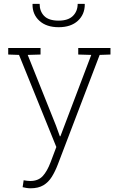

<svg xmlns="http://www.w3.org/2000/svg" viewBox="-20 -782 620 1015"><path d="M141.1 213.4Q131.3 213.4 118.7 211.4Q106 209.5 99.6 207.5L105 170.9Q110.8 172.4 122.6 173.6Q134.3 174.8 140.1 174.8Q181.6 174.8 205.6 149.2Q229.5 123.5 248 74.2L277.8 -4.9L80.6 -491.7L23.4 -493.7V-528.3H194.3V-493.7L126.5 -491.7L275.9 -118.2L296.4 -61.5H299.3L462.4 -491.7L393.6 -493.7V-528.3H564V-493.7L506.8 -491.7L286.1 86.4Q272 123.5 254.2 152.3Q236.3 181.2 209.5 197.3Q182.6 213.4 141.1 213.4ZM290 -638.2Q225.6 -638.2 188.5 -671.9Q151.4 -705.6 151.9 -758.8L152.8 -761.7H189.5Q189.5 -722.2 213.6 -697.5Q237.8 -672.9 290 -672.9Q340.3 -672.9 365.5 -697.8Q390.6 -722.7 390.6 -761.7H427.2L428.2 -758.8Q428.2 -705.6 391.4 -671.9Q354.5 -638.2 290 -638.2Z"/></svg>

Font: Roboto Slab ExtraLight
Style: Regular
Weight: 250
Designer: Google
Version: Version 2.000; ttfautohint (v1.8.1.43-b0c9)